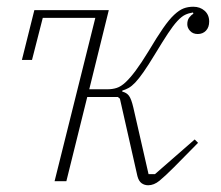

<svg xmlns="http://www.w3.org/2000/svg" viewBox="-20 -538 655 570"><path d="M263 -485H107L75 -360H45L82 -508H303L245 -273H300Q314 -273 326.5 -277Q339 -281 352.5 -293.5Q366 -306 382.5 -328Q399 -350 421 -386Q446 -428 464 -454Q482 -480 497 -494Q512 -508 525 -513Q538 -518 554 -518Q574 -518 587.5 -506Q601 -494 601 -474Q601 -457 591.5 -447Q582 -437 567 -437Q553 -437 544.5 -446Q536 -455 536 -466Q536 -478 541.5 -485.5Q547 -493 554 -497L553 -501Q540 -499 529.5 -494Q519 -489 506.5 -475.5Q494 -462 478.5 -438.5Q463 -415 440 -377Q420 -344 406 -324Q392 -304 381.5 -293Q371 -282 362 -277Q353 -272 343 -269V-266Q356 -263 363 -253.5Q370 -244 376 -218L421 -21H440L558 -124L568 -114L496 -41Q470 -15 453.5 -1.5Q437 12 420 12Q409 12 400.5 6Q392 0 388 -15L336 -245L330 -250H239L177 0H142Z"/></svg>

Font: IBM Plex Serif ExtraLight
Style: Italic
Weight: 200
Italic angle: -14°
Designer: Mike Abbink, Paul van der Laan, Pieter van Rosmalen
Foundry: Bold Monday
Version: Version 2.5